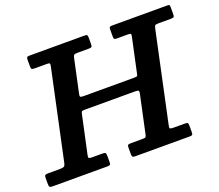

<svg xmlns="http://www.w3.org/2000/svg" viewBox="-166 -926 1256 1101"><g transform="rotate(-20 461.5 -375.0)"><path d="M-43 -22Q-43 -8 -39 -4Q-35 0 -20 0H312Q325 0 329 -3.5Q333 -7 333 -20.5V-56Q333 -70.5 329.8 -74.8Q326.5 -79 312.5 -79H245.5Q230 -79 227.8 -83.5Q225.5 -88 228 -100L276.5 -325Q279.5 -339.5 282 -344.8Q284.5 -350 302.5 -350H607.5Q626.5 -350 630 -345.8Q633.5 -341.5 630 -326.5L581.5 -100.5Q578.5 -86 575.2 -82.5Q572 -79 554 -79H484.5Q472.5 -79 467.8 -76.2Q463 -73.5 463 -60V-20Q463 -7 467.2 -3.5Q471.5 0 484 0H815.5Q827.5 0 831 -3.5Q834.5 -7 834.5 -19V-58.5Q834.5 -71.5 831.2 -75.2Q828 -79 815 -79H746.5Q726.5 -79 723.5 -83.2Q720.5 -87.5 724 -103L840.5 -648.5Q844 -664 848.2 -667.5Q852.5 -671 871.5 -671H944.5Q958.5 -671 962.2 -674.8Q966 -678.5 966 -692.5V-731.5Q966 -745.5 963 -747.8Q960 -750 946 -750H613.5Q603 -750 599.5 -746.8Q596 -743.5 596 -733V-690.5Q596 -677.5 599.5 -674.2Q603 -671 616 -671H682Q697 -671 699.5 -667Q702 -663 699 -650.5L655 -446Q652.5 -433.5 650.2 -429.5Q648 -425.5 631.5 -425.5H322.5Q305 -425.5 302.2 -429.8Q299.5 -434 302.5 -447.5L345.5 -648Q348.5 -663 353.2 -667Q358 -671 376 -671H443Q456.5 -671 460.5 -674.5Q464.5 -678 464.5 -692V-729Q464.5 -742 461.8 -746Q459 -750 446.5 -750H111.5Q98 -750 94.8 -746Q91.5 -742 91.5 -728V-689.5Q91.5 -676.5 95.8 -673.8Q100 -671 113 -671H186.5Q201 -671 204 -667.8Q207 -664.5 204.5 -652L87.5 -105.5Q84 -87 76.2 -83Q68.5 -79 47 -79H-19.5Q-32.5 -79 -37.8 -76Q-43 -73 -43 -59Z"/></g></svg>

Font: Besley SemiBold
Style: Italic
Weight: 600
Italic angle: -13°
Designer: Owen Earl
Foundry: indestructible type*
Version: Version 2.001